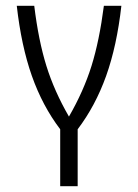

<svg xmlns="http://www.w3.org/2000/svg" viewBox="-20 -645 478 665"><path d="M400.4 -625Q384.8 -486.3 347.7 -382.3Q310.5 -278.3 249 -197.3V0H188.5V-197.3Q127 -278.3 90.3 -382.3Q53.7 -486.3 38.1 -625H98.6Q113.3 -504.9 140.6 -417Q168 -329.1 218.8 -241.2Q269.5 -329.1 296.9 -416.5Q324.2 -503.9 339.8 -625Z"/></svg>

Font: Sudo Light
Style: Regular
Weight: 300
Monospace: yes
Designer: Jens Kutilek
Foundry: Jens Kutilek
Version: Version 0.040